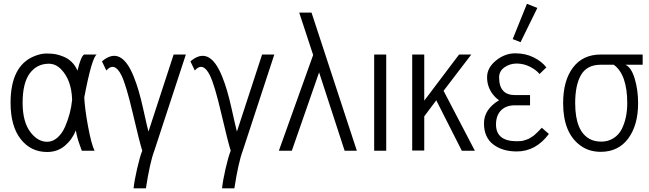

<svg xmlns="http://www.w3.org/2000/svg" viewBox="-20 -807 3473 1028"><path d="M386.2 -108.9Q366.2 -59.1 326.7 -26.1Q287.1 6.8 232.4 6.8Q145 6.8 90.8 -62.3Q36.6 -131.3 36.6 -256.8Q36.6 -453.1 161.6 -505.4Q197.8 -520.5 228.5 -520.5Q259.3 -520.5 278.8 -516.6Q298.3 -512.7 320.8 -503.4Q371.6 -482.4 395 -428.7Q413.1 -505.9 430.7 -515.1H498Q471.7 -499 431.2 -285.6Q434.1 -223.1 451.7 -128.9Q469.2 -34.7 486.3 0H418Q417.5 -2 409.2 -24.4Q391.6 -71.8 386.2 -108.9ZM366.2 -272.5Q362.8 -380.4 305.7 -437.5Q277.3 -465.8 241.2 -465.8Q177.7 -465.8 139.4 -414.3Q101.1 -362.8 101.1 -256.8Q101.1 -153.3 143.6 -98.6Q182.6 -47.9 232.4 -47.9Q262.7 -47.9 287.8 -70.3Q313 -92.8 328.6 -128.9Q358.9 -198.7 366.2 -272.5Z M741.7 0Q727.1 -45.9 691.4 -198.7Q655.8 -351.6 630.4 -403.3Q593.3 -478.5 549.3 -429.7L525.9 -478.5Q628.4 -565.9 696.3 -396Q723.1 -330.6 746.1 -226.8Q769 -123 774.9 -102.5L909.7 -515.1H975.1L806.2 0Q782.7 62 761.2 201.2H695.3Q699.2 161.1 714.1 96.2Q729 31.2 741.7 0Z M1215.3 0Q1200.7 -45.9 1165 -198.7Q1129.4 -351.6 1104 -403.3Q1066.9 -478.5 1022.9 -429.7L999.5 -478.5Q1102.1 -565.9 1169.9 -396Q1196.8 -330.6 1219.7 -226.8Q1242.7 -123 1248.5 -102.5L1383.3 -515.1H1448.7L1279.8 0Q1256.3 62 1234.9 201.2H1168.9Q1172.9 161.1 1187.7 96.2Q1202.6 31.2 1215.3 0Z M1473.1 0 1656.7 -512.7Q1656.2 -513.2 1649.4 -534.7L1582 -739.7H1647.9L1890.6 0H1825.2L1688.5 -419.4L1542.5 0Z M1983.4 0V-515.1H2047.9V0Z M2187 -1V-515.1H2251.5V-268.1L2438 -515.1H2503.4L2355 -320.8L2522.5 0H2452.6L2315.9 -270L2251.5 -184.1V-1Z M2725.1 -597.7 2801.3 -786.6 2856.9 -764.2 2767.1 -581.1ZM2652.3 -270.5Q2634.8 -281.2 2618.7 -302.2Q2587.9 -342.3 2587.9 -393.3Q2587.9 -444.3 2635.5 -482.9Q2683.1 -521.5 2738.8 -521.5Q2794.4 -521.5 2838.1 -499.3Q2881.8 -477.1 2905.3 -446.3L2868.7 -410.6Q2852.1 -432.1 2817.9 -449.5Q2783.7 -466.8 2746.6 -466.8Q2709.5 -466.8 2680.9 -446.5Q2652.3 -426.3 2652.3 -392.6Q2652.3 -297.9 2737.3 -297.9H2817.9V-243.2H2737.3Q2689 -243.2 2662.4 -215.8Q2635.7 -188.5 2635.7 -140.6Q2635.7 -50.8 2747.1 -50.8Q2773.4 -50.8 2785.9 -55.2Q2798.3 -59.6 2804.9 -61.5Q2811.5 -63.5 2820.8 -69.8Q2830.1 -76.2 2833.7 -78.1Q2837.4 -80.1 2846.9 -89.1Q2856.4 -98.1 2858.2 -99.6Q2859.9 -101.1 2870.1 -111.8L2880.9 -123L2918.9 -89.8Q2848.6 3.9 2747.1 3.9Q2669.9 3.9 2620.6 -33.9Q2571.3 -71.8 2571.3 -146.7Q2571.3 -221.7 2652.3 -270.5Z M3328.6 -460.4Q3359.9 -446.8 3378.2 -386.5Q3396.5 -326.2 3396.5 -254.4Q3396.5 -137.2 3343.8 -65.7Q3291 5.9 3196.3 5.9Q3132.8 5.9 3086.9 -28.3Q2995.1 -95.7 2995.1 -254.9Q2995.1 -375.5 3047.9 -445.3Q3100.6 -515.1 3196.3 -515.1H3420.9V-460.4ZM3196.3 -460.4Q3121.6 -460.4 3089.8 -403.8Q3059.6 -350.1 3059.6 -254.9Q3059.6 -102.1 3140.1 -61.5Q3164.6 -48.8 3200.2 -48.8Q3235.8 -48.8 3264.6 -66.9Q3293.5 -85 3309.1 -116.2Q3338.4 -175.3 3338.4 -254.4Q3338.4 -407.7 3266.1 -460.4Z"/></svg>

Font: News Cycle
Style: Regular
Weight: 500
Version: Version 0.5.2